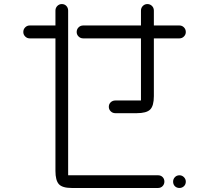

<svg xmlns="http://www.w3.org/2000/svg" viewBox="-20 -852 1040 945"><path d="M757.8 73.2H333Q287.1 73.2 270 54.7Q252.9 36.1 252.9 -10.7V-663.1H126Q113.3 -663.1 104 -672.4Q94.7 -681.6 94.7 -694.3Q94.7 -708 104 -717.3Q113.3 -726.6 126 -726.6H252.9V-799.8Q252.9 -813.5 262.2 -822.8Q271.5 -832 284.2 -832Q297.9 -832 306.6 -822.8Q315.4 -813.5 315.4 -799.8V10.7H757.8Q771.5 10.7 780.3 19.5Q789.1 28.3 789.1 42Q789.1 54.7 780.3 64Q771.5 73.2 757.8 73.2ZM863.3 73.2Q849.6 73.2 840.8 64.5Q832 55.7 832 42Q832 29.3 840.8 20Q849.6 10.7 863.3 10.7Q876 10.7 885.3 20Q894.5 29.3 894.5 42Q894.5 55.7 885.3 64.5Q876 73.2 863.3 73.2ZM652.3 -294.9H547.9Q534.2 -294.9 524.9 -304.2Q515.6 -313.5 515.6 -326.2Q515.6 -339.8 524.9 -348.6Q534.2 -357.4 547.9 -357.4H673.8V-663.1H389.6Q376 -663.1 366.7 -672.4Q357.4 -681.6 357.4 -694.3Q357.4 -708 366.7 -717.3Q376 -726.6 389.6 -726.6H673.8V-799.8Q673.8 -813.5 683.1 -822.8Q692.4 -832 705.1 -832Q718.8 -832 728 -822.8Q737.3 -813.5 737.3 -799.8V-726.6H863.3Q876 -726.6 885.3 -717.3Q894.5 -708 894.5 -694.3Q894.5 -681.6 885.3 -672.4Q876 -663.1 863.3 -663.1H737.3V-378.9Q737.3 -331.1 719.2 -313Q701.2 -294.9 652.3 -294.9Z"/></svg>

Font: MRT-Marukoias-beta
Style: Regular
Weight: 400
Designer: [Source Han Sans]
Ryoko NISHIZUKA 西塚涼子 (kana & ideographs); Paul D. Hunt (Latin, Greek & Cyrillic); Wenlong ZHANG 张文龙 (b
Foundry: RAPTORTYPE
Version: Version 2.10;April 28, 2020;FontCreator 13.0.0.2612 64-bit